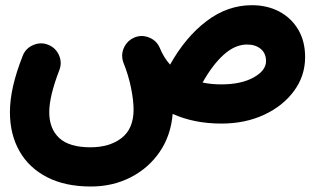

<svg xmlns="http://www.w3.org/2000/svg" viewBox="-20 -401 1192 727"><path d="M17.6 23.9Q17.6 -22 29.3 -74Q41 -126 65.9 -189.5Q77.1 -218.3 106 -230.5Q134.8 -242.7 162.6 -231.4Q190.9 -220.2 203.4 -191.9Q215.8 -163.6 204.6 -135.3Q166.5 -36.6 166.5 23.9Q166.5 86.4 204.3 121.6Q242.2 156.7 322.3 156.7Q395 156.7 440.4 121.6Q485.8 86.4 485.8 13.7Q485.8 -20.5 476.1 -68.6Q466.3 -116.7 447.8 -162.6Q444.8 -170.4 443.4 -178.7Q439.5 -203.1 451.9 -225.8Q464.4 -248.5 488.3 -258.8Q516.1 -270.5 544.9 -258.8Q573.7 -247.1 585.4 -218.8Q600.1 -183.1 624 -156.2Q682.1 -260.3 761.7 -320.8Q841.3 -381.3 933.6 -381.3Q992.2 -381.3 1037.6 -357.2Q1083 -333 1109.1 -289.1Q1135.3 -245.1 1135.3 -184.6Q1135.3 -113.8 1093.3 -56.6Q1051.3 0.5 979.7 33.7Q908.2 66.9 818.4 66.9Q715.3 66.9 633.8 30.3Q627 112.3 584.7 174.1Q542.5 235.8 474.6 270.5Q406.7 305.2 324.2 305.2Q226.6 305.2 158 269.8Q89.4 234.4 53.5 170.9Q17.6 107.4 17.6 23.9ZM915.5 -232.4Q870.1 -232.4 827.4 -194.1Q784.7 -155.8 747.1 -88.4Q780.3 -81.5 818.4 -81.5Q893.1 -81.5 940.2 -107.7Q987.3 -133.8 987.3 -169.4Q987.3 -199.2 967.3 -215.8Q947.3 -232.4 915.5 -232.4Z"/></svg>

Font: Mikhak-DS1-FD ExtraBold
Style: Regular
Weight: 800
Designer: Amin Abedi
Version: Version 3.2